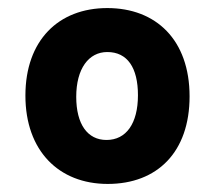

<svg xmlns="http://www.w3.org/2000/svg" viewBox="-20 -558 533 476"><path d="M247 -102C370 -102 450 -181 450 -319C450 -459 367 -538 246 -538C125 -538 43 -458 43 -321C43 -184 126 -102 247 -102ZM244 -211C197 -211 169 -250 169 -318C169 -388 200 -429 246 -429C296 -429 322 -390 322 -322C322 -252 293 -211 244 -211Z"/></svg>

Font: Noto Sans Devanagari Condensed
Style: Bold
Weight: 700
Width: 3
Designer: Jelle Bosma - Monotype Design Team
Foundry: Monotype Imaging Inc.
Version: Version 2.004